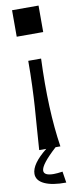

<svg xmlns="http://www.w3.org/2000/svg" viewBox="-116 -913 515 1178"><g transform="rotate(-10 141.0 -324.5)"><path d="M52 -874H217V-709H52ZM169 0Q69 91 69 129Q69 160 130 160Q150 160 185 155Q193 206 196 225Q110 226 61.5 203.5Q13 181 13 139Q13 78 111 0H67Q70 -47 76.5 -132.5Q83 -218 86.5 -267.5Q90 -317 93 -395Q96 -473 96 -551H176Q163 -233 199 0Z"/></g></svg>

Font: OpenDyslexic
Style: Regular
Weight: 400
Designer: Abbie Gonzalez
Version: Version 0.920;hotconv 1.0.109;makeotfexe 2.5.65596